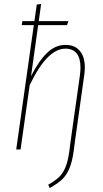

<svg xmlns="http://www.w3.org/2000/svg" viewBox="-20 -756 521 971"><path d="M409 -415Q409 -397 406 -376L359 -41L353 6Q345 64 330 98Q315 132 293 152.5Q271 173 231 195L224 178Q258 159 278 140Q298 121 311 90Q324 59 331 6L337 -41L384 -374Q387 -397 387 -415Q387 -462 367.5 -486Q348 -510 311 -510Q218 -510 130 -325L84 0H62L151 -629H90L93 -649H154L166 -733L188 -736L176 -649H326L319 -629H173L137 -371Q176 -448 218 -488.5Q260 -529 311 -529Q358 -529 383.5 -499Q409 -469 409 -415Z"/></svg>

Font: Fira Sans Extra Condensed Thin
Style: Italic
Weight: 250
Width: 3
Italic angle: -8°
Designer: Carrois Corporate & Edenspiekermann AG
Foundry: Carrois Corporate GbR & Edenspiekermann AG
Version: Version 4.203